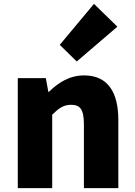

<svg xmlns="http://www.w3.org/2000/svg" viewBox="-20 -973 698 993"><path d="M72 0H250V-380C284 -413 308 -431 348 -431C393 -431 414 -409 414 -330V0H592V-352C592 -494 539 -583 415 -583C338 -583 280 -544 233 -498H230L217 -569H72ZM377 -655 587 -835 466 -953 289 -741Z"/></svg>

Font: ChiuKong Gothic MN Heavy
Style: Regular
Weight: 900
Designer: Ryoko NISHIZUKA 西塚涼子 (kana, bopomofo & ideographs); Paul D. Hunt (Latin, Greek & Cyrillic); Sandoll Communications 산돌커뮤니
Foundry: Adobe
Version: Version 1.300